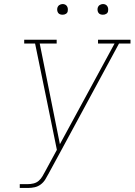

<svg xmlns="http://www.w3.org/2000/svg" viewBox="-20 -932 667 952"><path d="M78 0V-19H118Q132 -19 146.5 -22.5Q161 -26 172 -35.5Q183 -45 190.5 -58Q198 -71 205 -84L262 -189L239 -302L210 -444L154 -716H100V-735H261V-716H177L277 -217L548 -716H466V-735H627V-716H570L272 -165L223 -75Q223 -75 223 -75Q223 -75 223 -75V-74L222 -73Q214 -58 205 -43Q196 -28 182 -17.5Q168 -7 151.5 -3.5Q135 0 118 0ZM490 -859Q484 -859 478 -861Q472 -863 468.5 -868Q465 -873 464 -879Q463 -885 464 -891Q465 -896 467.5 -900Q470 -904 473.5 -906.5Q477 -909 481.5 -910.5Q486 -912 490 -912Q497 -912 502.5 -909.5Q508 -907 511.5 -902Q515 -897 516 -891Q517 -885 516 -879Q516 -874 513.5 -870Q511 -866 507 -863.5Q503 -861 499 -860Q495 -859 490 -859ZM290 -859Q284 -859 278 -861Q272 -863 268.5 -868Q265 -873 264 -879Q263 -885 264 -891Q265 -896 267.5 -900Q270 -904 273.5 -906.5Q277 -909 281.5 -910.5Q286 -912 290 -912Q297 -912 302.5 -909.5Q308 -907 311.5 -902Q315 -897 316 -891Q317 -885 316 -879Q316 -874 313.5 -870Q311 -866 307 -863.5Q303 -861 299 -860Q295 -859 290 -859Z"/></svg>

Font: Iosevka Slab ThExObl
Style: Regular
Weight: 100
Width: 7
Italic angle: -9°
Monospace: yes
Designer: Belleve Invis
Foundry: Belleve Invis
Version: Version 11.1.1; ttfautohint (v1.8.3)